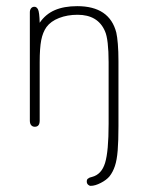

<svg xmlns="http://www.w3.org/2000/svg" viewBox="-20 -404 479 624"><path d="M109 -330Q108 -365 103.5 -373.5Q99 -382 92 -382Q85 -382 81 -377Q77 -372 77 -364V-12Q77 -2 81.5 3Q86 8 93 8Q101 8 105 3Q109 -2 109 -12V-202Q109 -248 114 -273.5Q119 -299 131 -316Q145 -335 172 -345.5Q199 -356 232 -356Q298 -356 321 -303Q327 -290 330 -264Q333 -238 333 -202V-2Q333 88 321.5 125.5Q310 163 279 171Q275 172 272 173Q269 174 267 176Q262 178 262 186Q262 192 266 196Q270 200 275 200Q289 200 307.5 190.5Q326 181 336 169Q347 155 353.5 135.5Q360 116 362.5 85Q365 54 365 6V-205Q365 -237 363 -261Q361 -285 358 -298Q336 -384 231 -384Q188 -384 158 -371Q128 -358 109 -330Z"/></svg>

Font: Beiruti ExtraLight
Style: Regular
Weight: 250
Designer: Arlette Boutros
Foundry: Boutros
Version: Version 1.41